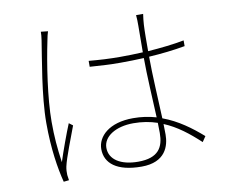

<svg xmlns="http://www.w3.org/2000/svg" viewBox="-84 -863 1167 991"><g transform="rotate(-10 500.0 -367.5)"><path d="M227 -755 190 -759C190 -747 189 -733 186 -714C173 -626 136 -433 136 -290C136 -155 153 -50 172 24L200 21C199 14 197 2 196 -7C195 -20 196 -37 199 -51C208 -94 249 -197 270 -254L250 -269C230 -221 198 -133 180 -77C169 -155 164 -213 164 -291C164 -415 191 -591 216 -710C219 -728 223 -742 227 -755ZM703 -191 704 -138C704 -64 676 -11 569 -11C478 -11 419 -48 419 -110C419 -169 485 -211 578 -211C623 -211 665 -204 703 -191ZM726 -758H689C691 -742 691 -720 691 -701L690 -563C651 -561 611 -560 571 -560C513 -560 463 -563 407 -568V-537C465 -533 512 -530 568 -530C609 -530 649 -531 690 -533C690 -444 698 -312 702 -220C664 -231 624 -237 581 -237C455 -237 392 -174 392 -108C392 -33 453 17 582 17C708 17 732 -66 732 -125L731 -180C799 -152 857 -106 914 -53L933 -81C875 -132 809 -181 730 -210C726 -313 718 -440 718 -535C783 -539 847 -546 908 -557V-587C851 -576 786 -569 718 -564C718 -609 718 -668 720 -702C721 -720 723 -737 726 -758Z"/></g></svg>

Font: Noto Sans CJK HK Thin
Style: Regular
Weight: 100
Designer: Ryoko NISHIZUKA 西塚涼子 (kana, bopomofo & ideographs); Paul D. Hunt (Latin, Greek & Cyrillic); Sandoll Communications 산돌커뮤니
Foundry: Adobe
Version: Version 2.004;hotconv 1.0.118;makeotfexe 2.5.65603